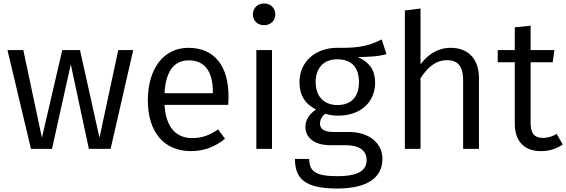

<svg xmlns="http://www.w3.org/2000/svg" viewBox="-20 -856 3256 1104"><path d="M746 -568H660L552 -64L440 -568H338L221 -64L114 -568H23L158 0H279L387 -486L491 0H616Z M1294 -302C1294 -474 1215 -581 1063 -581C918 -581 830 -457 830 -279C830 -98 922 13 1078 13C1156 13 1219 -14 1274 -58L1234 -112C1184 -78 1142 -62 1085 -62C999 -62 934 -116 926 -253H1292C1293 -265 1294 -283 1294 -302ZM1204 -320H926C933 -453 986 -509 1065 -509C1159 -509 1204 -443 1204 -328Z M1498 -836C1460 -836 1434 -809 1434 -773C1434 -738 1460 -711 1498 -711C1537 -711 1563 -738 1563 -773C1563 -809 1537 -836 1498 -836ZM1544 -568H1454V0H1544Z M2175 -629C2111 -599 2062 -578 1918 -581C1793 -581 1702 -500 1702 -384C1702 -310 1732 -260 1797 -226C1757 -200 1736 -164 1736 -126C1736 -70 1781 -21 1880 -21H1970C2043 -21 2088 8 2088 64C2088 123 2043 157 1918 157C1791 157 1758 126 1758 58H1676C1676 173 1736 228 1918 228C2092 228 2179 166 2179 57C2179 -31 2104 -97 1988 -97H1898C1837 -97 1820 -119 1820 -146C1820 -168 1832 -189 1851 -202C1874 -194 1898 -191 1923 -191C2057 -191 2137 -271 2137 -382C2137 -451 2104 -499 2038 -528C2104 -529 2157 -531 2202 -545ZM1918 -515C2002 -515 2044 -469 2044 -384C2044 -300 2001 -252 1920 -252C1840 -252 1795 -305 1795 -384C1795 -460 1837 -515 1918 -515Z M2571 -581C2498 -581 2440 -543 2398 -486V-807L2308 -796V0H2398V-406C2438 -468 2485 -510 2550 -510C2607 -510 2643 -482 2643 -394V0H2734V-407C2734 -514 2675 -581 2571 -581Z M3181 -86C3153 -70 3129 -63 3102 -63C3051 -63 3031 -91 3031 -150V-498H3158L3168 -568H3031V-708L2940 -699V-568H2842V-498H2940V-146C2940 -42 2996 13 3090 13C3138 13 3179 0 3216 -25Z"/></svg>

Font: Glow Sans SC Normal Book
Style: Regular
Weight: 500
Designer: Ryoko NISHIZUKA (kana, bopomofo & ideographs); Paul D. Hunt (Latin, Greek & Cyrillic); Sandoll Communications, Soo-young
Version: Version 0.93